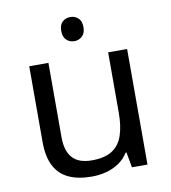

<svg xmlns="http://www.w3.org/2000/svg" viewBox="-82 -796 783 877"><g transform="rotate(-10 309.0 -357.5)"><path d="M303 -725Q323 -725 338.5 -711.5Q354 -698 354 -669Q354 -641 338.5 -627Q323 -613 303 -613Q281 -613 266 -627Q251 -641 251 -669Q251 -698 266 -711.5Q281 -725 303 -725ZM533 -536V0H461L448 -71H444Q427 -43 400 -25Q373 -7 341 1.5Q309 10 274 10Q210 10 166.5 -10.5Q123 -31 101 -74Q79 -117 79 -185V-536H168V-191Q168 -127 197 -95Q226 -63 287 -63Q347 -63 381.5 -85.5Q416 -108 430.5 -151.5Q445 -195 445 -257V-536Z"/></g></svg>

Font: lbangla15
Style: Book
Weight: 400
Designer: Jelle Bosma - Monotype Design Team
Foundry: Monotype Imaging Inc.
Version: Version 2.003